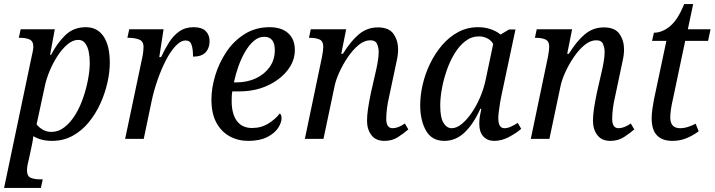

<svg xmlns="http://www.w3.org/2000/svg" viewBox="-30 -679 3495 939"><path d="M123 -394Q133 -436 133 -450Q133 -478 114.5 -486Q96 -494 71 -494H62L71 -536H238L215 -411H220Q248 -466 288.5 -506Q329 -546 390 -546Q446 -546 476.5 -501Q507 -456 507 -372Q507 -327 495.5 -275.5Q484 -224 461.5 -174Q439 -124 405 -82Q371 -40 325.5 -15Q280 10 224 10Q171 10 133 -13Q132 -5 130 9Q128 23 125 35L112 96Q109 106 105.5 123.5Q102 141 102 154Q102 183 120.5 190.5Q139 198 164 198H179L170 240H-10ZM221 -34Q256 -34 285.5 -57Q315 -80 338 -117.5Q361 -155 376.5 -200Q392 -245 400.5 -290Q409 -335 409 -372Q409 -400 404 -425.5Q399 -451 386.5 -467.5Q374 -484 353 -484Q326 -484 300 -462Q274 -440 251.5 -405.5Q229 -371 213 -332.5Q197 -294 190 -261L149 -71Q157 -59 176.5 -46.5Q196 -34 221 -34Z M665 -394Q669 -412 670.5 -426.5Q672 -441 672 -449Q672 -478 649.5 -486Q627 -494 602 -494H593L602 -536H770L749 -400H758Q776 -439 797 -472Q818 -505 847 -525.5Q876 -546 917 -546Q957 -546 976 -527Q995 -508 995 -478Q995 -444 975.5 -423Q956 -402 914 -402Q914 -438 907 -459.5Q900 -481 878 -481Q854 -481 829 -454.5Q804 -428 781.5 -384.5Q759 -341 740.5 -288Q722 -235 711 -182L673 0H582Z M1184 10Q1134 10 1093 -12.5Q1052 -35 1028 -79.5Q1004 -124 1004 -192Q1004 -248 1022.5 -309.5Q1041 -371 1077 -425Q1113 -479 1166.5 -512.5Q1220 -546 1288 -546Q1347 -546 1379.5 -516.5Q1412 -487 1412 -434Q1412 -381 1376 -335Q1340 -289 1278.5 -260.5Q1217 -232 1139 -232H1106Q1104 -220 1103.5 -207.5Q1103 -195 1103 -185Q1103 -122 1128.5 -87.5Q1154 -53 1203 -53Q1248 -53 1283.5 -75.5Q1319 -98 1338 -124Q1347 -119 1347 -101Q1347 -79 1330 -53Q1313 -27 1276.5 -8.5Q1240 10 1184 10ZM1124 -276Q1179 -276 1221.5 -296Q1264 -316 1289 -351.5Q1314 -387 1314 -434Q1314 -499 1262 -499Q1235 -499 1212 -479.5Q1189 -460 1169.5 -427Q1150 -394 1136 -354.5Q1122 -315 1114 -276Z M1850 10Q1808 10 1786.5 -18Q1765 -46 1765 -89Q1765 -113 1769.5 -145Q1774 -177 1784 -225L1802 -304Q1805 -317 1810 -339Q1815 -361 1818.5 -384Q1822 -407 1822 -425Q1822 -444 1814.5 -463Q1807 -482 1781 -482Q1752 -482 1724 -459Q1696 -436 1671.5 -400Q1647 -364 1629.5 -325.5Q1612 -287 1606 -256L1552 0H1461L1545 -402Q1548 -417 1549.5 -430.5Q1551 -444 1551 -450Q1551 -478 1532.5 -486Q1514 -494 1488 -494H1481L1490 -536H1663L1639 -416H1647Q1686 -479 1726 -512Q1766 -545 1818 -545Q1873 -545 1895 -512.5Q1917 -480 1917 -437Q1917 -412 1910 -381Q1903 -350 1898 -324L1873 -206Q1866 -177 1862.5 -148.5Q1859 -120 1859 -98Q1859 -52 1890 -52Q1917 -52 1950 -75L1967 -46Q1945 -27 1916.5 -8.5Q1888 10 1850 10Z M2143 10Q2082 10 2053.5 -40Q2025 -90 2025 -165Q2025 -212 2037 -264.5Q2049 -317 2073 -367Q2097 -417 2131.5 -457.5Q2166 -498 2210.5 -522Q2255 -546 2308 -546Q2342 -546 2370.5 -536Q2399 -526 2418 -510L2460 -535H2491L2423 -215Q2420 -203 2416.5 -181.5Q2413 -160 2410 -137.5Q2407 -115 2407 -101Q2407 -52 2437 -52Q2452 -52 2468.5 -59.5Q2485 -67 2502 -78L2519 -49Q2498 -30 2461 -10Q2424 10 2387 10Q2354 10 2334 -11.5Q2314 -33 2314 -72Q2314 -93 2316.5 -109Q2319 -125 2324 -147H2319Q2286 -73 2242.5 -31.5Q2199 10 2143 10ZM2179 -52Q2203 -52 2228 -72.5Q2253 -93 2276.5 -127Q2300 -161 2318 -203Q2336 -245 2345 -288L2382 -464Q2372 -482 2353 -491.5Q2334 -501 2313 -501Q2276 -501 2246 -478Q2216 -455 2193 -417Q2170 -379 2154.5 -334Q2139 -289 2131 -244.5Q2123 -200 2123 -163Q2123 -104 2139 -78Q2155 -52 2179 -52Z M2955 10Q2913 10 2891.5 -18Q2870 -46 2870 -89Q2870 -113 2874.5 -145Q2879 -177 2889 -225L2907 -304Q2910 -317 2915 -339Q2920 -361 2923.5 -384Q2927 -407 2927 -425Q2927 -444 2919.5 -463Q2912 -482 2886 -482Q2857 -482 2829 -459Q2801 -436 2776.5 -400Q2752 -364 2734.5 -325.5Q2717 -287 2711 -256L2657 0H2566L2650 -402Q2653 -417 2654.5 -430.5Q2656 -444 2656 -450Q2656 -478 2637.5 -486Q2619 -494 2593 -494H2586L2595 -536H2768L2744 -416H2752Q2791 -479 2831 -512Q2871 -545 2923 -545Q2978 -545 3000 -512.5Q3022 -480 3022 -437Q3022 -412 3015 -381Q3008 -350 3003 -324L2978 -206Q2971 -177 2967.5 -148.5Q2964 -120 2964 -98Q2964 -52 2995 -52Q3022 -52 3055 -75L3072 -46Q3050 -27 3021.5 -8.5Q2993 10 2955 10Z M3259 10Q3157 10 3157 -100Q3157 -120 3160.5 -145.5Q3164 -171 3168 -191L3229 -479H3159L3168 -519Q3208 -519 3246.5 -550.5Q3285 -582 3316 -659H3360L3334 -536H3445L3433 -479H3321L3261 -194Q3255 -169 3251.5 -145Q3248 -121 3248 -105Q3248 -52 3296 -52Q3315 -52 3335.5 -58.5Q3356 -65 3372 -74L3387 -37Q3359 -16 3327 -3Q3295 10 3259 10Z"/></svg>

Font: Noto Serif SemiCondensed
Style: Italic
Weight: 400
Width: 4
Italic angle: -12°
Designer: Monotype Design Team
Foundry: Monotype Imaging Inc.
Version: Version 2.013